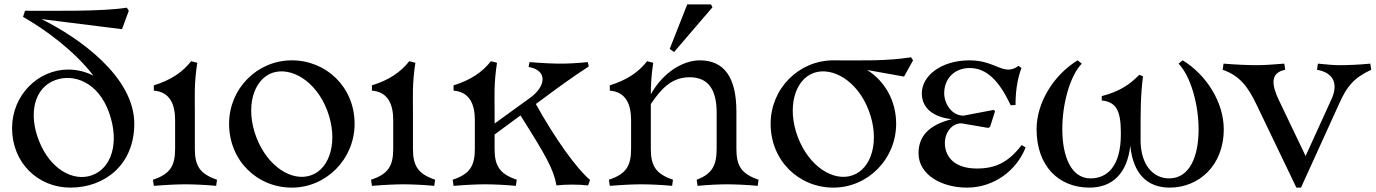

<svg xmlns="http://www.w3.org/2000/svg" viewBox="-20 -840 6269 875"><path d="M301 15C458 15 592 -90 592 -276C592 -491 339 -669 169 -753L536 -707L567 -791L558 -805C445 -787 225 -791 94 -791L85 -763C181 -709 318 -610 406 -495C373 -512 334 -523 291 -523C153 -523 35 -406 35 -256C35 -98 153 15 301 15ZM398 -41C313 -11 209 -70 159 -195C108 -320 135 -440 232 -475C317 -506 428 -465 477 -327C527 -187 486 -71 398 -41Z M677 -21 681 7C742 2 792 0 824 0C856 0 916 2 965 7L969 -21C889 -48 868 -86 868 -162V-330C868 -396 864 -456 879 -554L851 -561C813 -512 759 -475 681 -451V-427C756 -421 778 -362 778 -293V-162C778 -86 757 -47 677 -21Z M1310 15C1467 15 1596 -115 1596 -276C1596 -443 1467 -565 1310 -565C1152 -565 1024 -436 1024 -276C1024 -108 1152 15 1310 15ZM1397 -41C1312 -11 1200 -79 1148 -215C1097 -350 1134 -477 1221 -508C1307 -537 1420 -471 1471 -337C1523 -200 1485 -71 1397 -41Z M1671 -21 1675 7C1736 2 1786 0 1818 0C1850 0 1910 2 1959 7L1963 -21C1883 -48 1862 -86 1862 -162V-330C1862 -396 1858 -456 1873 -554L1845 -561C1807 -512 1753 -475 1675 -451V-427C1750 -421 1772 -362 1772 -293V-162C1772 -86 1751 -47 1671 -21Z M2393 -557 2389 -535C2479 -519 2466 -445 2397 -395L2234 -277V-330C2234 -396 2230 -456 2245 -554L2217 -561C2179 -512 2125 -475 2047 -451V-427C2122 -421 2144 -362 2144 -293V-162C2144 -86 2123 -47 2043 -21L2047 7C2108 2 2158 0 2190 0C2222 0 2282 2 2331 7L2335 -21C2255 -48 2234 -86 2234 -162V-227L2352 -314C2468 -130 2503 -69 2516 5C2559 0 2617 0 2660 5L2669 -20C2608 -71 2509 -209 2422 -366L2452 -388C2519 -438 2590 -490 2663 -537L2659 -557C2610 -552 2567 -550 2535 -550C2503 -550 2454 -552 2393 -557Z M3155 -21 3159 7C3210 2 3260 0 3292 0C3324 0 3384 2 3433 7L3437 -21C3357 -48 3336 -86 3336 -162V-331C3336 -487 3281 -565 3169 -565C3093 -565 3001 -510 2946 -410C2946 -451 2948 -496 2957 -554L2929 -561C2891 -512 2837 -475 2759 -451V-427C2834 -421 2856 -362 2856 -293V-162C2856 -86 2835 -47 2755 -21L2759 7C2820 2 2870 0 2902 0C2934 0 2994 2 3043 7L3047 -21C2967 -48 2946 -86 2946 -162V-330V-366C2990 -430 3037 -488 3123 -488C3205 -488 3246 -435 3246 -327V-162C3246 -86 3225 -47 3155 -21ZM3032 -617 3052 -603 3227 -807 3220 -820H3112Z M3778 15C3935 15 4064 -115 4064 -276C4064 -383 4011 -471 3932 -521L4100 -491L4141 -565L4132 -579C4019 -561 3909 -565 3778 -565C3620 -565 3492 -436 3492 -276C3492 -108 3620 15 3778 15ZM3865 -41C3780 -11 3668 -79 3616 -215C3565 -350 3602 -477 3689 -508C3775 -537 3888 -471 3939 -337C3991 -200 3953 -71 3865 -41Z M4387 15C4510 15 4613 -63 4654 -168L4636 -179C4577 -102 4519 -72 4432 -72C4323 -72 4286 -132 4286 -188C4286 -235 4317 -278 4361 -278L4484 -257L4492 -262L4515 -334L4508 -339L4371 -313C4316 -313 4283 -369 4283 -415C4283 -480 4328 -530 4399 -530C4475 -530 4533 -474 4586 -360L4608 -362C4608 -418 4615 -477 4635 -530L4622 -540C4554 -490 4520 -565 4399 -565C4267 -565 4181 -493 4181 -415C4181 -344 4237 -306 4317 -297C4237 -276 4166 -236 4166 -142C4166 -44 4270 15 4387 15Z M5311 15C5441 15 5557 -83 5557 -251C5557 -371 5481 -497 5370 -565L5351 -550C5462 -436 5498 -27 5308 -27C5236 -27 5178 -88 5178 -201V-241C5178 -337 5178 -407 5189 -492L5172 -499C5127 -453 5081 -423 5001 -402V-382C5066 -376 5088 -336 5088 -237V-227C5088 -84 5027 -27 4950 -27C4770 -27 4800 -436 4910 -550L4891 -565C4780 -497 4704 -371 4704 -251C4704 -83 4805 15 4945 15C5048 15 5117 -48 5131 -176C5144 -48 5208 15 5311 15Z M5556 -550 5552 -522C5628 -496 5667 -446 5706 -364L5888 15H5909L6085 -372C6118 -445 6149 -485 6229 -522L6225 -550C6176 -545 6120 -543 6088 -543C6056 -543 6037 -545 5986 -550L5982 -522C6062 -508 6078 -453 6048 -388L5930 -129L5809 -382C5776 -451 5766 -508 5837 -522L5833 -550C5774 -545 5737 -543 5705 -543C5673 -543 5617 -545 5556 -550Z"/></svg>

Font: Basteleur Moonlight
Style: Regular
Weight: 300
Designer: Keussel
Foundry: Keussel Studio
Version: Version 1.300;Glyphs 3.2 (3192)